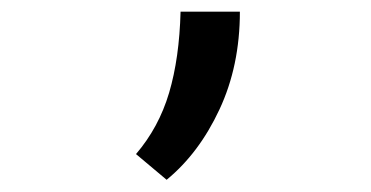

<svg xmlns="http://www.w3.org/2000/svg" viewBox="-20 -155 626 324"><path d="M261.2 148.4 209.5 105Q248 60.1 265.4 1.5Q282.7 -57.1 284.7 -135.3H384.8Q384.8 -43.9 350.3 29.8Q315.9 103.5 261.2 148.4Z"/></svg>

Font: CaskaydiaMono NF
Style: Regular
Weight: 400
Designer: Aaron Bell
Foundry: Saja Typeworks
Version: Version 2111.001; ttfautohint (v1.8.4);Nerd Fonts 3.1.1